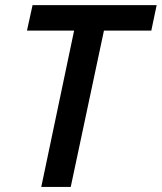

<svg xmlns="http://www.w3.org/2000/svg" viewBox="-20 -734 635 754"><path d="M257.8 0H142.1L271 -613.8H85.9L107.9 -713.9H595.2L574.2 -613.8H388.2Z"/></svg>

Font: TypoPRO Open Sans
Style: Italic
Weight: 600
Italic angle: -12°
Foundry: Ascender Corporation
Version: Version 1.10